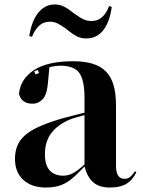

<svg xmlns="http://www.w3.org/2000/svg" viewBox="-20 -830 639 859"><path d="M537 -30Q551 -30 561 -37.5Q571 -45 584 -64L590 -59Q572 -23 544.5 -7Q517 9 472 9Q424 9 397.5 -14Q371 -37 358 -85Q335 -61 316 -43Q297 -25 277.5 -13.5Q258 -2 236 3.5Q214 9 185 9Q122 9 84.5 -25Q47 -59 47 -119Q47 -151 57 -176.5Q67 -202 90.5 -223.5Q114 -245 154 -263Q194 -281 254 -299Q275 -305 301 -311.5Q327 -318 358 -326V-393Q358 -472 334.5 -504Q311 -536 250 -536Q239 -536 228 -534.5Q217 -533 201 -530L194 -454Q189 -404 170 -385Q151 -366 126 -366Q76 -366 65 -410Q71 -476 131.5 -516Q192 -556 307 -556Q359 -556 395.5 -544.5Q432 -533 455 -509Q478 -485 488.5 -447.5Q499 -410 499 -357V-88Q499 -30 537 -30ZM133 -511 139 -497 155 -503 149 -517ZM263 -44Q286 -44 307 -55.5Q328 -67 358 -94V-315Q333 -308 317 -303.5Q301 -299 292 -295Q238 -272 209.5 -234.5Q181 -197 181 -139Q181 -91 202.5 -67.5Q224 -44 263 -44ZM389 -736Q418 -736 437.5 -754Q457 -772 468 -803L480 -799Q470 -728 440.5 -693Q411 -658 367 -658Q342 -658 324 -667.5Q306 -677 291 -689Q286 -693 281.5 -696.5Q277 -700 272 -704Q256 -715 239.5 -724Q223 -733 203 -733Q174 -733 154.5 -714.5Q135 -696 123 -665L111 -669Q122 -738 152 -774Q182 -810 225 -810Q248 -810 266.5 -800.5Q285 -791 301 -778Q306 -774 310.5 -770.5Q315 -767 320 -764Q336 -752 352.5 -744Q369 -736 389 -736Z"/></svg>

Font: XinYuGongZhangJiaSongA
Style: Regular
Weight: 900
Designer: XinYuGong
Foundry: Adobe Systems Incorporated
Version: Version 1.00